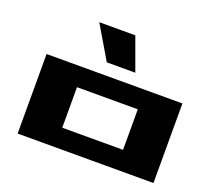

<svg xmlns="http://www.w3.org/2000/svg" viewBox="-135 -1016 1355 1202"><g transform="rotate(20 542.5 -415.0)"><path d="M90 0V-530H995V0ZM332 -830H572L652 -610H462ZM340 -130H745V-400H340Z"/></g></svg>

Font: Stalinist One
Style: Regular
Weight: 400
Designer: Jovanny Lemonad
Foundry: Alexey Maslov, Jovanny Lemonad
Version: Version 3.004